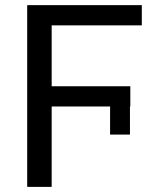

<svg xmlns="http://www.w3.org/2000/svg" viewBox="-20 -731 575 751"><path d="M86.4 -710.9H534.7V-631.8H182.1V-393.6H489.7V-314.5H488.3V-204.6H410.6V-314.5H182.1V0H86.4Z"/></svg>

Font: Bert Sans Medium
Style: Regular
Weight: 500
Designer: Christian Robertson, Adam Twardoch, & Cristiano Sobral
Foundry: Google
Version: Version 12.135;January 10, 2020;FontCreator 12.0.0.2547 64-b